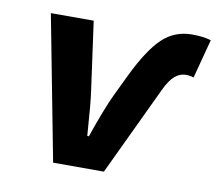

<svg xmlns="http://www.w3.org/2000/svg" viewBox="-67 -638 809 715"><g transform="rotate(10 338.0 -280.0)"><path d="M72 -547H234L270 -287Q277 -236 282 -158L285 -120H291Q329 -230 356 -287L396 -370Q445 -471 491.5 -515.5Q538 -560 604 -560Q647 -560 676 -551L637 -403Q625 -408 607 -408Q585 -408 566 -392Q547 -376 529 -338L369 0H177Z"/></g></svg>

Font: Nebula Sans Bold
Style: Regular
Weight: 700
Italic angle: -9°
Designer: Paul D. Hunt for Adobe (as Source Sans)
Foundry: Nebula Entertainment & Broadcasting LLC
Version: Version 1.010